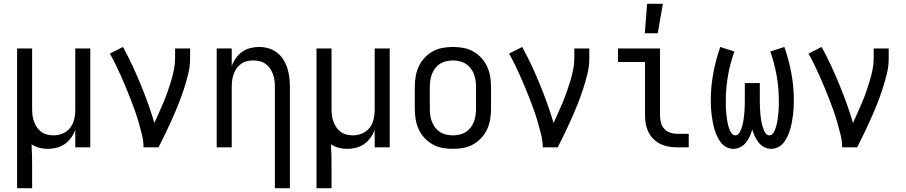

<svg xmlns="http://www.w3.org/2000/svg" viewBox="-20 -775 4765 1010"><path d="M70 215V-520H149V-202Q149 -185 151 -168.5Q153 -152 159 -135.5Q165 -119 174.5 -105Q184 -91 198 -81Q212 -71 228.5 -67Q245 -63 262 -63Q287 -63 310.5 -73Q334 -83 349 -102.5Q364 -122 370 -146.5Q376 -171 376 -196V-520H455V0H376V-92Q368 -70 354 -50.5Q340 -31 321 -17.5Q302 -4 278.5 2Q255 8 232 8Q209 8 187 2.5Q165 -3 146 -16Q148 15 148.5 46Q149 77 149 107V215Z M735 0Q735 -33 727 -65Q719 -97 710 -129Q701 -161 690 -192Q679 -223 667 -253.5Q655 -284 642.5 -314.5Q630 -345 616.5 -375Q603 -405 588.5 -435Q574 -465 558 -493L627 -528Q653 -481 676 -431.5Q699 -382 719.5 -332Q740 -282 758.5 -231Q777 -180 792 -128Q804 -155 816.5 -182.5Q829 -210 840.5 -237.5Q852 -265 862 -293.5Q872 -322 880.5 -350.5Q889 -379 895 -408.5Q901 -438 901 -468V-520H980V-468Q980 -426 970 -385.5Q960 -345 947 -305.5Q934 -266 918.5 -227Q903 -188 886 -150Q869 -112 851 -74.5Q833 -37 814 0Z M1426 215V-318Q1426 -335 1424 -351.5Q1422 -368 1416 -384.5Q1410 -401 1400.5 -415Q1391 -429 1377 -439Q1363 -449 1346.5 -453Q1330 -457 1313 -457Q1295 -457 1278.5 -453Q1262 -449 1248 -439Q1234 -429 1224.5 -415Q1215 -401 1209 -384.5Q1203 -368 1201 -351.5Q1199 -335 1199 -318V0H1120V-520H1199V-428Q1207 -450 1221 -469.5Q1235 -489 1254 -502.5Q1273 -516 1296.5 -522Q1320 -528 1343 -528Q1368 -528 1392.5 -521Q1417 -514 1437 -498.5Q1457 -483 1470.5 -461.5Q1484 -440 1491.5 -416.5Q1499 -393 1502 -368Q1505 -343 1505 -318V215Z M1645 215V-520H1724V-202Q1724 -185 1726 -168.5Q1728 -152 1734 -135.5Q1740 -119 1749.5 -105Q1759 -91 1773 -81Q1787 -71 1803.5 -67Q1820 -63 1837 -63Q1862 -63 1885.5 -73Q1909 -83 1924 -102.5Q1939 -122 1945 -146.5Q1951 -171 1951 -196V-520H2030V0H1951V-92Q1943 -70 1929 -50.5Q1915 -31 1896 -17.5Q1877 -4 1853.5 2Q1830 8 1807 8Q1784 8 1762 2.5Q1740 -3 1721 -16Q1723 15 1723.5 46Q1724 77 1724 107V215Z M2362 8Q2335 8 2307.5 3Q2280 -2 2256 -15.5Q2232 -29 2213 -49.5Q2194 -70 2182.5 -95Q2171 -120 2166.5 -147.5Q2162 -175 2162 -202V-318Q2162 -345 2166.5 -372.5Q2171 -400 2182.5 -425Q2194 -450 2213 -470.5Q2232 -491 2256 -504.5Q2280 -518 2307.5 -523Q2335 -528 2362 -528Q2390 -528 2417.5 -523Q2445 -518 2469 -504.5Q2493 -491 2512 -470.5Q2531 -450 2542.5 -425Q2554 -400 2558.5 -372.5Q2563 -345 2563 -318V-202Q2563 -175 2558.5 -147.5Q2554 -120 2542.5 -95Q2531 -70 2512 -49.5Q2493 -29 2469 -15.5Q2445 -2 2417.5 3Q2390 8 2362 8ZM2363 -63Q2380 -63 2397.5 -67Q2415 -71 2429.5 -80Q2444 -89 2455 -103Q2466 -117 2472.5 -133.5Q2479 -150 2481.5 -167.5Q2484 -185 2484 -202V-318Q2484 -335 2481.5 -352.5Q2479 -370 2472.5 -386.5Q2466 -403 2455 -417Q2444 -431 2429.5 -440Q2415 -449 2397.5 -453Q2380 -457 2363 -457Q2345 -457 2327.5 -453Q2310 -449 2295.5 -440Q2281 -431 2270 -417Q2259 -403 2252.5 -386.5Q2246 -370 2243.5 -352.5Q2241 -335 2241 -318V-202Q2241 -185 2243.5 -167.5Q2246 -150 2252.5 -133.5Q2259 -117 2270 -103Q2281 -89 2295.5 -80Q2310 -71 2327.5 -67Q2345 -63 2363 -63Z M2835 0Q2835 -33 2827 -65Q2819 -97 2810 -129Q2801 -161 2790 -192Q2779 -223 2767 -253.5Q2755 -284 2742.5 -314.5Q2730 -345 2716.5 -375Q2703 -405 2688.5 -435Q2674 -465 2658 -493L2727 -528Q2753 -481 2776 -431.5Q2799 -382 2819.5 -332Q2840 -282 2858.5 -231Q2877 -180 2892 -128Q2904 -155 2916.5 -182.5Q2929 -210 2940.5 -237.5Q2952 -265 2962 -293.5Q2972 -322 2980.5 -350.5Q2989 -379 2995 -408.5Q3001 -438 3001 -468V-520H3080V-468Q3080 -426 3070 -385.5Q3060 -345 3047 -305.5Q3034 -266 3018.5 -227Q3003 -188 2986 -150Q2969 -112 2951 -74.5Q2933 -37 2914 0Z M3603 0H3542Q3519 0 3496.5 -4Q3474 -8 3453.5 -18Q3433 -28 3417 -44Q3401 -60 3391 -80.5Q3381 -101 3377 -123.5Q3373 -146 3373 -169V-449H3231V-520H3452V-169Q3452 -150 3456.5 -131Q3461 -112 3473.5 -98Q3486 -84 3504.5 -77.5Q3523 -71 3542 -71H3603ZM3372 -600 3384 -755H3467L3440 -600Z M3838 8Q3819 8 3801.5 -1Q3784 -10 3772 -25.5Q3760 -41 3752 -58.5Q3744 -76 3738.5 -94.5Q3733 -113 3729.5 -132Q3726 -151 3723.5 -170Q3721 -189 3720 -208Q3719 -227 3719 -247Q3719 -318 3732 -389Q3745 -460 3769 -528L3843 -504Q3821 -442 3809.5 -377Q3798 -312 3798 -246Q3798 -236 3798 -226Q3798 -216 3798.5 -206Q3799 -196 3800 -186Q3801 -176 3802 -166Q3803 -156 3804.5 -146Q3806 -136 3808 -126.5Q3810 -117 3813 -107Q3816 -97 3820 -88Q3824 -79 3831 -71Q3838 -63 3848 -63Q3859 -63 3866 -72Q3873 -81 3877 -91Q3881 -101 3884 -111Q3887 -121 3889 -131.5Q3891 -142 3892.5 -153Q3894 -164 3895 -174.5Q3896 -185 3896.5 -195.5Q3897 -206 3897.5 -217Q3898 -228 3898 -238.5Q3898 -249 3898 -260V-338H3977V-260Q3977 -249 3977 -238.5Q3977 -228 3977.5 -217Q3978 -206 3978.5 -195.5Q3979 -185 3980 -174.5Q3981 -164 3982.5 -153Q3984 -142 3986 -131.5Q3988 -121 3991 -111Q3994 -101 3998 -91Q4002 -81 4009 -72Q4016 -63 4027 -63Q4037 -63 4044 -71Q4051 -79 4055 -88Q4059 -97 4062 -107Q4065 -117 4067 -126.5Q4069 -136 4070.5 -146Q4072 -156 4073 -166Q4074 -176 4075 -186Q4076 -196 4076.5 -206Q4077 -216 4077 -226Q4077 -236 4077 -246Q4077 -312 4065.5 -377Q4054 -442 4032 -504L4106 -528Q4130 -460 4143 -389Q4156 -318 4156 -247Q4156 -227 4155 -208Q4154 -189 4151.5 -170Q4149 -151 4145.5 -132Q4142 -113 4136.5 -94.5Q4131 -76 4123 -58.5Q4115 -41 4103 -25.5Q4091 -10 4073.5 -1Q4056 8 4037 8Q4018 8 4000.5 -1Q3983 -10 3971 -25Q3959 -40 3951 -57.5Q3943 -75 3937 -94Q3932 -75 3924 -57.5Q3916 -40 3904 -25Q3892 -10 3874.5 -1Q3857 8 3838 8Z M4410 0Q4410 -33 4402 -65Q4394 -97 4385 -129Q4376 -161 4365 -192Q4354 -223 4342 -253.5Q4330 -284 4317.5 -314.5Q4305 -345 4291.5 -375Q4278 -405 4263.5 -435Q4249 -465 4233 -493L4302 -528Q4328 -481 4351 -431.5Q4374 -382 4394.5 -332Q4415 -282 4433.5 -231Q4452 -180 4467 -128Q4479 -155 4491.5 -182.5Q4504 -210 4515.5 -237.5Q4527 -265 4537 -293.5Q4547 -322 4555.5 -350.5Q4564 -379 4570 -408.5Q4576 -438 4576 -468V-520H4655V-468Q4655 -426 4645 -385.5Q4635 -345 4622 -305.5Q4609 -266 4593.5 -227Q4578 -188 4561 -150Q4544 -112 4526 -74.5Q4508 -37 4489 0Z"/></svg>

Font: Iosevka Pride
Style: Regular
Weight: 400
Monospace: yes
Designer: Belleve Invis
Foundry: Belleve Invis
Version: Version 30.3.1; ttfautohint (v1.8.4)